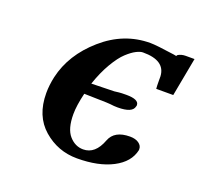

<svg xmlns="http://www.w3.org/2000/svg" viewBox="-88 -545 692 657"><g transform="rotate(20 257.5 -216.5)"><path d="M282.2 -202.1 201.2 -204.1Q189.9 -157.2 189.9 -126Q189.9 -72.8 211.4 -48.3Q232.9 -23.9 262.2 -23.9Q306.2 -23.9 327.1 -80.1Q342.3 -120.1 398.9 -120.1Q418.9 -120.1 430.9 -111.6Q442.9 -103 442.9 -90.8V-86.9Q433.1 -41 382.1 -14.4Q331.1 12.2 252.9 12.2Q183.1 12.2 130.6 -33.4Q78.1 -79.1 78.1 -162.1Q78.1 -190.9 85 -222.2Q105 -310.1 181.9 -377.4Q258.8 -444.8 355 -444.8Q376 -444.8 442.9 -435.1Q450.7 -433.1 453.1 -433.1Q452.1 -434.1 456.1 -438Q468.3 -444.8 482.9 -444.8H515.1L488.8 -304.2H426.8Q425.8 -314 425.8 -334V-349.1Q422.9 -406.2 341.8 -405.8Q332 -405.8 317.6 -398.4Q303.2 -391.1 285.2 -374.5Q267.1 -357.9 247.1 -324Q227.1 -290 211.9 -245.1Q226.1 -245.1 254.2 -246.1Q282.2 -247.1 294.9 -247.1Q298.8 -247.1 311 -249Q318.8 -250 337.9 -250Q383.8 -250 383.8 -229Q383.8 -226.1 382.8 -224.1Q377.9 -199.2 324.2 -199.2Q311 -199.2 296.9 -201.2Q293.9 -201.2 289.1 -201.7Q284.2 -202.1 282.2 -202.1Z"/></g></svg>

Font: Linux Libertine
Style: Semibold Italic
Weight: 600
Italic angle: -11.5°
Designer: Philipp H. Poll
Foundry: Philipp H. Poll
Version: Version 5.1.2 ; ttfautohint (v0.9)